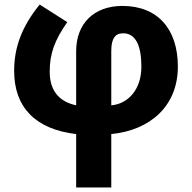

<svg xmlns="http://www.w3.org/2000/svg" viewBox="-20 -582 841 842"><path d="M314 240H468V6C639 -11 760 -117 760 -290C760 -456 670 -556 517 -556C392 -556 314 -479 314 -357V-120C237 -137 198 -186 198 -268C198 -346 219 -405 275 -485L154 -562C75 -465 42 -373 42 -271C42 -112 135 -15 314 6ZM468 -120V-359C468 -417 488 -436 520 -436C575 -436 600 -382 600 -289C600 -193 545 -127 468 -120Z"/></svg>

Font: Kathrein 85 Heavy
Style: Regular
Weight: 900
Designer: Lazydogs Typefoundry, based on Open Sans by Ascender Corporation
Foundry: Lazydogs Typefoundry
Version: Version 1.003;PS 001.003;hotconv 1.0.88;makeotf.lib2.5.64775